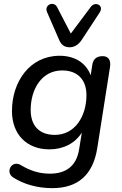

<svg xmlns="http://www.w3.org/2000/svg" viewBox="-20 -786 632 995"><path d="M251 189C385 189 462 119 484 -18L550 -438C556 -474 542 -495 512 -495C481 -495 462 -480 458 -448L450 -396C424 -464 363 -497 289 -497C134 -497 42 -362 42 -211C42 -89 119 -12 236 -12C308 -12 369 -43 404 -99L390 -12C376 75 322 114 238 114C181 114 133 97 87 69C40 42 5 107 49 134C102 168 172 189 251 189ZM264 -87C184 -87 139 -134 139 -216C139 -325 197 -421 302 -421C382 -421 428 -373 428 -293C428 -184 369 -87 264 -87ZM341 -541C365 -541 387 -554 404 -580L497 -722C520 -758 474 -781 451 -751L347 -612L276 -749C259 -783 207 -761 224 -723L287 -578C298 -552 316 -541 341 -541Z"/></svg>

Font: SN Pro Medium
Style: Italic
Weight: 400
Italic angle: -9°
Designer: Tobias Whetton
Foundry: Supernotes
Version: Version 1.001;Glyphs 3.2 (3249)